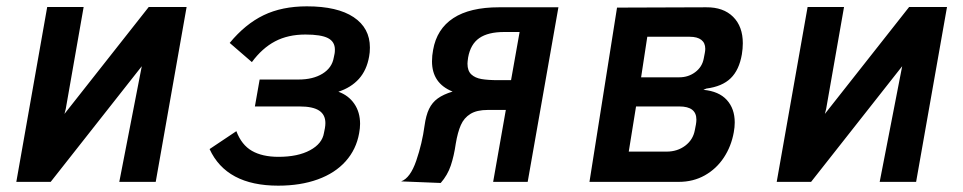

<svg xmlns="http://www.w3.org/2000/svg" viewBox="-20 -574 3040 606"><path d="M129 -552H244L187.5 -230L183.5 -214.5L449.5 -552H569L471.5 0H356.5L427.5 -365L140 0H31.5Z M641.5 -103.5 726 -160Q742.5 -116.5 775.2 -97.8Q808 -79 859 -79Q920 -79 958.5 -99.8Q997 -120.5 1002.5 -154.5L1005.5 -169.5Q1007 -178 1007 -185.5Q1007 -212 987.2 -225Q967.5 -238 925.5 -238H784.5L799.5 -323H922.5Q968 -323 998 -341.5Q1028 -360 1033.5 -392.5L1036 -404.5Q1037 -409 1037 -417.5Q1037 -442.5 1015 -453.8Q993 -465 944 -465Q889 -465 848.2 -443.5Q807.5 -422 775 -378L705 -438.5Q754 -498 812 -526Q870 -554 948.5 -554Q1045 -554 1096.2 -519.8Q1147.5 -485.5 1147.5 -424Q1147.5 -408 1145 -395.5Q1137.5 -352.5 1112.8 -325Q1088 -297.5 1048 -284.5Q1080 -273 1098.2 -246.5Q1116.5 -220 1116.5 -183Q1116.5 -169.5 1113.5 -153.5Q1104.5 -102.5 1071 -65Q1037.5 -27.5 983 -7.8Q928.5 12 858 12Q694.5 12 641.5 -103.5Z M1320 -177.5Q1324.5 -210 1334.2 -230.2Q1344 -250.5 1361.5 -263.2Q1379 -276 1408.5 -285Q1343.5 -311 1343.5 -380.5Q1343.5 -398.5 1347 -416.5Q1358.5 -482.5 1410.8 -516.8Q1463 -551 1555 -551H1742.5L1645.5 0H1536.5L1576.5 -227H1519.5Q1485 -227 1464.8 -214.5Q1444.5 -202 1434.5 -179.2Q1424.5 -156.5 1418.5 -120.5Q1413 -82 1402.8 -51.5Q1392.5 -21 1371 3.5L1246 -1.5Q1275 -12 1293.8 -66.8Q1312.5 -121.5 1320 -177.5ZM1593 -321 1620 -473H1571.5Q1520.5 -473 1492.8 -453.8Q1465 -434.5 1457.5 -392.5Q1455.5 -378.5 1455.5 -373Q1455.5 -350.5 1467.5 -339.2Q1479.5 -328 1499.8 -324.5Q1520 -321 1552.5 -321Z M1927.5 -550 2209 -551Q2263 -551.5 2293.8 -521Q2324.5 -490.5 2324.5 -437.5Q2324.5 -420.5 2321.5 -402.5Q2313 -353 2286.2 -327Q2259.5 -301 2209.5 -294.5L2200 -290.5Q2249 -286 2274 -258.5Q2299 -231 2299 -187.5Q2299 -172.5 2296 -156.5Q2288 -112 2264.5 -76.5Q2241 -41 2204.5 -20.5Q2168 0 2122.5 0H1840.5ZM2173 -163 2176.5 -181Q2178 -189.5 2178 -196.5Q2178 -238 2124.5 -238H1987.5L1964.5 -95.5H2084Q2118 -95.5 2142.8 -114.2Q2167.5 -133 2173 -163ZM2201 -388.5 2204.5 -406.5Q2206 -414 2206 -420Q2206 -438.5 2193.5 -448.2Q2181 -458 2156.5 -458H2023L2003.5 -330H2124Q2152.5 -330 2174.2 -346.2Q2196 -362.5 2201 -388.5Z M2529 -552H2644L2587.5 -230L2583.5 -214.5L2849.5 -552H2969L2871.5 0H2756.5L2827.5 -365L2540 0H2431.5Z"/></svg>

Font: JuliaMono BoldItalic
Style: Regular
Weight: 700
Italic angle: -9°
Monospace: yes
Designer: cormullion
Foundry: corm
Version: Version 0.049; ttfautohint (v1.8.4)